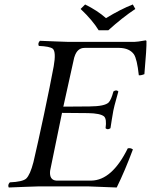

<svg xmlns="http://www.w3.org/2000/svg" viewBox="-20 -832 674 857"><path d="M420.4 -696.8Q393.1 -741.7 339.8 -792L359.9 -812Q414.6 -785.2 453.1 -751Q518.6 -791 572.8 -812L584 -792Q525.9 -753.4 463.4 -696.8ZM379.9 -356.9Q448.2 -357.4 465.3 -375Q476.6 -387.2 486.3 -423.8Q499.5 -433.1 508.3 -423.8Q505.4 -411.6 499 -390.1Q489.7 -357.4 485.8 -337.9Q482.4 -321.3 479 -297.9Q476.1 -275.4 473.1 -259.8Q460 -250.5 451.2 -259.8Q457 -300.8 444.3 -312.5Q427.2 -326.2 373.5 -327.1L256.8 -328.1Q256.8 -328.1 204.1 -71.8Q203.6 -69.8 203.6 -68.8Q199.7 -28.3 231.4 -25.9H387.7Q480 -27.3 550.3 -169.9Q562.5 -172.4 570.8 -166.5Q572.3 -165.5 573.2 -165Q538.1 -70.8 501 4.9Q500 4.9 374 0H151.9Q136.7 0 91.8 2Q43 4.4 19 4.9Q13.2 -6.8 23.9 -18.1Q80.6 -20.5 96.7 -34.7Q114.7 -51.8 129.4 -108.9Q148.9 -191.9 176.3 -320.8Q204.6 -454.6 219.7 -536.1Q231 -600.1 215.8 -614.3Q202.6 -625 153.3 -627Q147.5 -638.7 158.2 -649.9Q183.1 -649.4 230 -647Q272 -645 287.1 -645H579.1Q591.8 -645 630.4 -651.9Q633.3 -650.4 633.8 -648.9Q634.8 -618.2 624.5 -501Q608.4 -494.6 599.6 -496.1Q591.8 -568.8 577.6 -589.8Q557.6 -617.2 513.2 -618.2H357.4Q324.7 -618.2 312.5 -578.6Q311.5 -575.7 311 -574.2L262.7 -356Z"/></svg>

Font: Linux Libertine Display Slanted O
Style: Slanted
Weight: 400
Designer: Philipp H. Poll
Foundry: Philipp H. Poll
Version: Version 5.0.9